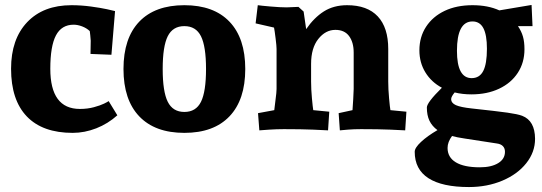

<svg xmlns="http://www.w3.org/2000/svg" viewBox="-20 -524 2200 779"><path d="M446.8 -479 432.1 -301.8 347.2 -305.2 348.1 -358.9Q346.2 -384.8 344.2 -397.9Q331.1 -410.2 313 -417Q294.9 -423.8 278.8 -423.8Q230 -423.8 207 -380.4Q184.1 -336.9 184.1 -245.1Q184.1 -82 304.2 -82Q335 -82 361.1 -89.1Q387.2 -96.2 402.1 -103.5Q417 -110.8 420.9 -113.8L456.1 -56.2Q418 -22 370.6 -3.4Q323.2 15.1 274.9 15.1Q152.8 15.1 88.9 -51.5Q24.9 -118.2 24.9 -245.1Q24.9 -365.2 90.3 -434.1Q155.8 -502.9 270 -502.9Q309.1 -502.9 348.6 -497.6Q388.2 -492.2 414.1 -486.6Q439.9 -481 446.8 -479Z M728 15.1Q608.9 15.1 544.9 -52Q481 -119.1 481 -244.1Q481 -369.1 544.9 -436Q608.9 -502.9 728 -502.9Q847.2 -502.9 911.1 -436Q975.1 -369.1 975.1 -244.1Q975.1 -119.1 911.1 -52Q847.2 15.1 728 15.1ZM728 -418Q681.2 -418 660.6 -377Q640.1 -335.9 640.1 -244.1Q640.1 -152.3 660.6 -111.1Q681.2 -69.8 728 -69.8Q774.9 -69.8 795.4 -110.8Q815.9 -151.9 815.9 -244.1Q815.9 -335.9 795.4 -377Q774.9 -418 728 -418Z M1624 4.9Q1611.8 3.9 1564 2Q1516.1 0 1444.8 0Q1416 0 1391.1 2Q1366.2 3.9 1358.9 4.9L1354 -64.9L1410.2 -77.1L1413.1 -121.1L1415 -163.1V-311Q1415 -352.1 1396.5 -377.4Q1377.9 -402.8 1340.8 -402.8Q1300.8 -402.8 1271.5 -366Q1242.2 -329.1 1242.2 -265.1V-192.9Q1242.2 -162.1 1245.6 -125Q1249 -87.9 1251 -77.1L1315.9 -70.8L1311 4.9Q1298.8 3.9 1251 2Q1203.1 0 1131.8 0Q1103 0 1072 2Q1041 3.9 1032.2 4.9L1026.9 -64.9L1092.8 -77.1Q1093.8 -88.4 1097.9 -119.1Q1102.1 -149.9 1102.1 -163.1V-325.2Q1102.1 -337.4 1098.1 -369.1Q1094.2 -400.9 1091.8 -412.1L1017.1 -429.2L1025.9 -502.9Q1038.1 -501 1077.6 -497.6Q1117.2 -494.1 1143.1 -494.1L1190.9 -496.1L1211.9 -477.1L1222.2 -405.8Q1254.4 -452.6 1294.2 -477.8Q1334 -502.9 1388.2 -502.9Q1470.2 -502.9 1512.7 -457.5Q1555.2 -412.1 1555.2 -325.2V-192.9Q1555.2 -162.1 1558.6 -125Q1562 -87.9 1564 -77.1L1628.9 -70.8Z M2107.9 -324.2Q2107.9 -270 2080.8 -228.5Q2053.7 -187 2005.1 -164.1Q1956.5 -141.1 1892.6 -141.1Q1856.4 -141.1 1824.7 -148.9Q1810.5 -131.8 1810.5 -122.1Q1810.5 -106 1829.6 -97.4Q1848.6 -88.9 1893.6 -84Q1997.6 -72.8 2039.1 -66.9Q2080.6 -61 2098.6 -54.2Q2150.4 -34.2 2150.9 39.1Q2150.9 93.3 2115.2 138.2Q2079.6 183.1 2018.1 209Q1956.5 234.9 1882.8 234.9Q1773.9 234.9 1718.3 199Q1662.6 163.1 1662.6 91.8Q1662.6 75.7 1688.2 51.8Q1713.9 27.8 1754.9 3.9Q1732.9 -12.2 1722.4 -34.2Q1711.9 -56.2 1711.9 -87.9Q1711.9 -107.9 1772.9 -168Q1730 -190.9 1705.8 -230.5Q1681.6 -270 1681.6 -319.8Q1681.6 -374 1708.7 -415.5Q1735.8 -457 1784.2 -480Q1832.5 -502.9 1897 -502.9Q1960 -502.9 2005.9 -481.9L2136.7 -503.9L2140.6 -418H2081.5Q2095.7 -397 2101.8 -375.5Q2107.9 -354 2107.9 -324.2ZM1834 -317.9Q1834 -207 1893.6 -207Q1925.8 -207 1940.7 -236.1Q1955.6 -265.1 1955.6 -326.2Q1955.6 -382.3 1941.2 -409.7Q1926.8 -437 1897 -437Q1834 -437 1834 -317.9ZM1795.9 76.2Q1795.9 114.3 1829.3 134.5Q1862.8 154.8 1926.8 154.8Q1973.6 154.8 2001.2 137.9Q2028.8 121.1 2028.8 91.8Q2028.8 77.6 2020.3 68.8Q2011.7 60.1 1995.6 58.1L1865.7 38.1Q1832.5 33.2 1814 27.8Q1795.9 52.2 1795.9 76.2Z"/></svg>

Font: Sura
Style: Bold
Weight: 700
Designer: Carolina Giovagnoli
Foundry: Huerta Tipografica
Version: Version 1.002;PS 001.002;hotconv 1.0.70;makeotf.lib2.5.58329